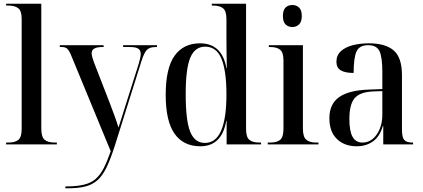

<svg xmlns="http://www.w3.org/2000/svg" viewBox="-20 -780 2287 1037"><path d="M13 0V-10H24Q62 -10 79.5 -25Q97 -40 97 -83V-679Q97 -722 78 -736Q59 -750 26 -750H13V-760H203V-86Q203 -41 220.5 -25.5Q238 -10 277 -10H287V0Z M333 227Q394 227 433 217.5Q472 208 497 186Q522 164 540.5 127.5Q559 91 578 37L368 -472Q355 -505 344.5 -515.5Q334 -526 315 -526H303V-536H539L540 -526H532Q475 -526 475 -493Q475 -484 478.5 -471Q482 -458 488 -442L570 -231Q586 -188 597.5 -157.5Q609 -127 620 -91Q630 -122 640 -153.5Q650 -185 658 -211L730 -438Q740 -472 740 -489Q740 -508 727 -517Q714 -526 682 -526H645V-536H828V-526H822Q789 -526 774 -511.5Q759 -497 744 -450L598 14Q576 82 554.5 126Q533 170 505.5 194Q478 218 439.5 227.5Q401 237 345 237H333Z M1062 10Q971 10 923 -57.5Q875 -125 875 -268Q875 -412 923 -479Q971 -546 1060 -546Q1179 -546 1203 -412H1205Q1204 -464 1203.5 -506Q1203 -548 1203 -575V-677Q1203 -721 1184.5 -735.5Q1166 -750 1130 -750H1124V-760H1309V-83Q1309 -40 1326.5 -25Q1344 -10 1381 -10H1390V0H1204V-127H1202Q1178 10 1062 10ZM1087 -8Q1203 -8 1203 -270Q1203 -398 1176 -463Q1149 -528 1088 -528Q1033 -528 1008 -469Q983 -410 983 -271Q983 -128 1007.5 -68Q1032 -8 1087 -8Z M1559 -634Q1537 -634 1522.5 -648Q1508 -662 1508 -693Q1508 -726 1522.5 -739.5Q1537 -753 1559 -753Q1580 -753 1595 -739.5Q1610 -726 1610 -693Q1610 -662 1595 -648Q1580 -634 1559 -634ZM1426 0V-10H1439Q1476 -10 1493.5 -25Q1511 -40 1511 -84V-453Q1511 -496 1493.5 -511Q1476 -526 1440 -526H1432V-536H1616V-86Q1616 -41 1634 -25.5Q1652 -10 1688 -10H1700V0Z M1907 10Q1840 10 1799.5 -29.5Q1759 -69 1759 -141Q1759 -218 1811 -255Q1863 -292 1968 -296L2045 -299V-392Q2045 -470 2030 -503Q2015 -536 1968 -536Q1921 -536 1905.5 -502Q1890 -468 1890 -386Q1844 -386 1820.5 -400Q1797 -414 1797 -446Q1797 -481 1820.5 -503Q1844 -525 1884 -535.5Q1924 -546 1973 -546Q2062 -546 2106.5 -507.5Q2151 -469 2151 -374V-80Q2151 -38 2163.5 -24Q2176 -10 2208 -10H2211V0H2050V-100H2048Q2031 -42 1994 -16Q1957 10 1907 10ZM1938 -10Q1970 -10 1994 -30.5Q2018 -51 2031.5 -85Q2045 -119 2045 -160V-288L1992 -286Q1921 -282 1894 -248Q1867 -214 1867 -137Q1867 -71 1884.5 -40.5Q1902 -10 1938 -10Z"/></svg>

Font: Noto Serif Display SemiCondensed Medium
Style: Regular
Weight: 500
Width: 4
Designer: Monotype Design Team
Foundry: Monotype Imaging Inc.
Version: Version 2.009